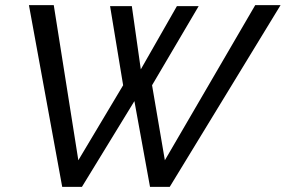

<svg xmlns="http://www.w3.org/2000/svg" viewBox="-20 -730 1116 750"><path d="M93 -710H190L286 -104L461 -397L410 -706H495L530 -459L671 -706H756L574 -397L624 -104L977 -710H1076L643 0H566L505 -335L300 0H223Z"/></svg>

Font: Raleway Thin Medium
Style: Italic
Weight: 500
Italic angle: -12°
Version: Version 4.026